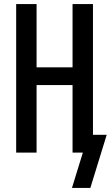

<svg xmlns="http://www.w3.org/2000/svg" viewBox="-20 -755 548 950"><path d="M336 175 390 0H339V-334H161V0H60V-735H161V-422H339V-735H440V-88H508L427 175Z"/></svg>

Font: Iosevka SS04 Semibold
Style: Regular
Weight: 600
Monospace: yes
Designer: Belleve Invis
Foundry: Belleve Invis
Version: Version 19.0.0; ttfautohint (v1.8.4)